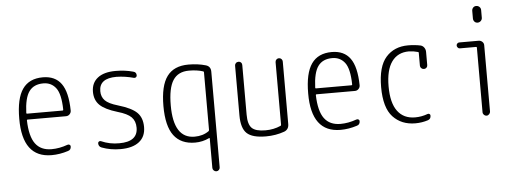

<svg xmlns="http://www.w3.org/2000/svg" viewBox="-58 -932 3615 1324"><g transform="rotate(-5 1750.0 -270.5)"><path d="M253.9 -488.3Q187.5 -488.3 155.3 -443.8Q123 -399.4 119.1 -294.9Q119.1 -290 124 -290H370.1Q375 -290 375 -295.9Q373 -404.3 340.8 -446.3Q308.6 -488.3 253.9 -488.3ZM268.6 9.8Q66.4 9.8 67.4 -259.8Q67.4 -399.4 113.3 -464.8Q159.2 -530.3 253.9 -530.3Q338.9 -530.3 381.3 -471.7Q423.8 -413.1 425.8 -285.2Q425.8 -270.5 415.5 -259.8Q405.3 -249 389.6 -249H124Q119.1 -249 119.1 -244.1Q122.1 -132.8 159.7 -82Q197.3 -31.2 271.5 -31.2Q326.2 -31.2 382.8 -51.8Q390.6 -54.7 397.5 -50.8Q404.3 -46.9 404.3 -39.1Q404.3 -14.6 382.8 -8.8Q325.2 9.8 268.6 9.8Z M746.1 -248Q661.1 -273.4 625.5 -308.1Q589.8 -342.8 589.8 -400.4Q589.8 -461.9 633.3 -496.1Q676.8 -530.3 757.8 -530.3Q823.2 -530.3 878.9 -514.6Q900.4 -509.8 900.4 -487.3Q900.4 -479.5 894 -474.6Q887.7 -469.7 879.9 -471.7Q819.3 -488.3 759.8 -489.3Q640.6 -489.3 640.6 -400.4Q640.6 -361.3 665 -335.9Q689.5 -310.5 753.9 -292Q846.7 -264.6 883.3 -228.5Q919.9 -192.4 919.9 -127.9Q919.9 -61.5 874.5 -25.9Q829.1 9.8 745.1 9.8Q675.8 9.8 616.2 -12.7Q594.7 -20.5 594.7 -43.9Q594.7 -51.8 601.6 -55.7Q608.4 -59.6 615.2 -56.6Q674.8 -30.3 740.2 -31.2Q868.2 -31.2 868.2 -127.9Q868.2 -173.8 841.3 -201.2Q814.5 -228.5 746.1 -248Z M1261.7 -488.3Q1186.5 -488.3 1151.4 -434.1Q1116.2 -379.9 1116.2 -259.8Q1116.2 -31.2 1261.7 -31.2Q1319.3 -31.2 1360.4 -60.5Q1364.3 -64.5 1364.3 -69.3V-468.8Q1364.3 -472.7 1359.4 -474.6Q1318.4 -488.3 1261.7 -488.3ZM1261.7 9.8Q1164.1 9.8 1114.7 -55.7Q1065.4 -121.1 1065.4 -259.8Q1065.4 -400.4 1113.3 -465.3Q1161.1 -530.3 1261.7 -530.3Q1327.1 -530.3 1380.9 -514.6Q1415 -504.9 1415 -467.8V194.3Q1415 205.1 1407.7 212.4Q1400.4 219.7 1390.1 219.7Q1379.9 219.7 1372.1 211.9Q1364.3 204.1 1364.3 194.3V-9.8Q1364.3 -14.6 1360.4 -12.7Q1313.5 9.8 1261.7 9.8Z M1752 9.8Q1658.2 9.8 1620.1 -25.9Q1582 -61.5 1582 -150.4V-495.1Q1582 -504.9 1589.4 -512.2Q1596.7 -519.5 1608.4 -519.5Q1618.2 -519.5 1625 -512.7Q1631.8 -505.9 1631.8 -495.1V-150.4Q1631.8 -84 1658.2 -58.1Q1684.6 -32.2 1752 -32.2Q1809.6 -32.2 1857.4 -53.7Q1862.3 -55.7 1862.3 -60.5V-494.1Q1862.3 -504.9 1869.6 -512.2Q1877 -519.5 1887.2 -519.5Q1897.5 -519.5 1904.8 -512.2Q1912.1 -504.9 1912.1 -494.1V-61.5Q1912.1 -24.4 1879.9 -11.7Q1820.3 9.8 1752 9.8Z M2253.9 -488.3Q2187.5 -488.3 2155.3 -443.8Q2123 -399.4 2119.1 -294.9Q2119.1 -290 2124 -290H2370.1Q2375 -290 2375 -295.9Q2373 -404.3 2340.8 -446.3Q2308.6 -488.3 2253.9 -488.3ZM2268.6 9.8Q2066.4 9.8 2067.4 -259.8Q2067.4 -399.4 2113.3 -464.8Q2159.2 -530.3 2253.9 -530.3Q2338.9 -530.3 2381.3 -471.7Q2423.8 -413.1 2425.8 -285.2Q2425.8 -270.5 2415.5 -259.8Q2405.3 -249 2389.6 -249H2124Q2119.1 -249 2119.1 -244.1Q2122.1 -132.8 2159.7 -82Q2197.3 -31.2 2271.5 -31.2Q2326.2 -31.2 2382.8 -51.8Q2390.6 -54.7 2397.5 -50.8Q2404.3 -46.9 2404.3 -39.1Q2404.3 -14.6 2382.8 -8.8Q2325.2 9.8 2268.6 9.8Z M2786.1 9.8Q2690.4 9.8 2631.3 -53.2Q2572.3 -116.2 2572.3 -259.8Q2572.3 -402.3 2629.4 -466.3Q2686.5 -530.3 2782.2 -530.3Q2828.1 -530.3 2869.1 -521.5Q2883.8 -517.6 2893.1 -504.4Q2902.3 -491.2 2902.3 -474.6V-382.8Q2902.3 -372.1 2895 -365.2Q2887.7 -358.4 2877.9 -358.4Q2867.2 -358.4 2859.4 -365.7Q2851.6 -373 2851.6 -382.8V-472.7Q2851.6 -477.5 2847.7 -478.5Q2817.4 -487.3 2784.2 -488.3Q2707 -488.3 2665.5 -430.7Q2624 -373 2624 -259.8Q2624 -145.5 2666.5 -88.4Q2709 -31.2 2788.1 -31.2Q2833 -31.2 2875 -46.9Q2881.8 -49.8 2888.2 -45.9Q2894.5 -42 2894.5 -34.2Q2894.5 -10.7 2874 -3.9Q2832 9.8 2786.1 9.8Z M3135.7 -478.5Q3127.9 -478.5 3122.1 -485.4Q3116.2 -492.2 3116.2 -500Q3116.2 -507.8 3122.1 -513.7Q3127.9 -519.5 3135.7 -519.5H3269.5Q3284.2 -519.5 3294.9 -509.8Q3305.7 -500 3305.7 -485.4V-26.4Q3305.7 -16.6 3297.9 -8.3Q3290 0 3279.8 0Q3269.5 0 3261.7 -7.8Q3253.9 -15.6 3253.9 -26.4V-473.6Q3253.9 -478.5 3249 -478.5ZM3244.1 -728.5Q3244.1 -741.2 3252.4 -750.5Q3260.7 -759.8 3273.9 -759.8Q3287.1 -759.8 3296.4 -751Q3305.7 -742.2 3305.7 -728.5V-675.8Q3305.7 -663.1 3296.4 -653.8Q3287.1 -644.5 3273.9 -644.5Q3260.7 -644.5 3252.4 -653.8Q3244.1 -663.1 3244.1 -675.8Z"/></g></svg>

Font: Rounded-L Mgen+ 1mn light
Style: Regular
Weight: 200
Designer: [Source Han Sans]
Ryoko NISHIZUKA  (kana & ideographs); Paul D. Hunt (Latin, Greek & Cyrillic); Wenlong ZHANG  (bopomofo
Version: Version 1.059.20150602